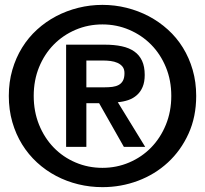

<svg xmlns="http://www.w3.org/2000/svg" viewBox="-20 -751 840 787"><path d="M16.1 -357.9Q16.1 -414.6 30.5 -464.4Q44.9 -514.2 70.6 -555.7Q96.2 -597.2 131.8 -629.6Q167.5 -662.1 210.2 -684.6Q252.9 -707 301 -719Q349.1 -731 399.9 -731Q450.7 -731 498.8 -719Q546.9 -707 589.6 -684.6Q632.3 -662.1 668.2 -629.6Q704.1 -597.2 729.7 -555.7Q755.4 -514.2 769.8 -464.4Q784.2 -414.6 784.2 -357.9Q784.2 -272 752.7 -202.9Q721.2 -133.8 668.2 -85Q615.2 -36.1 545.7 -10Q476.1 16.1 399.9 16.1Q349.1 16.1 301 4.4Q252.9 -7.3 210.2 -29.8Q167.5 -52.2 131.8 -85Q96.2 -117.7 70.6 -159.2Q44.9 -200.7 30.5 -250.7Q16.1 -300.8 16.1 -357.9ZM118.2 -357.9Q118.2 -293.9 140.1 -239.7Q162.1 -185.5 200.2 -146.2Q238.3 -106.9 289.8 -85Q341.3 -63 399.9 -63Q458 -63 509.5 -85Q561 -106.9 599.4 -146.2Q637.7 -185.5 659.9 -239.7Q682.1 -293.9 682.1 -357.9Q682.1 -421.9 659.9 -475.6Q637.7 -529.3 599.4 -568.1Q561 -606.9 509.5 -628.9Q458 -650.9 399.9 -650.9Q341.3 -650.9 289.8 -628.9Q238.3 -606.9 200.2 -568.1Q162.1 -529.3 140.1 -475.6Q118.2 -421.9 118.2 -357.9ZM409.2 -567.9Q448.7 -567.9 479.2 -561.3Q509.8 -554.7 530.5 -540Q551.3 -525.4 562.3 -501.7Q573.2 -478 573.2 -443.8Q573.2 -415 564.7 -394.8Q556.2 -374.5 541 -361.1Q525.9 -347.7 505.9 -340.8Q485.8 -334 462.9 -332L575.2 -148.9H487.8L386.2 -328.1H334V-148.9H251V-567.9ZM408.2 -393.1Q426.3 -393.1 441.2 -395Q456.1 -397 467 -403.1Q478 -409.2 484.1 -420.7Q490.2 -432.1 490.2 -451.2Q490.2 -467.8 482.2 -477.8Q474.1 -487.8 461.4 -493.4Q448.7 -499 433.3 -501Q418 -502.9 403.8 -502.9H334V-393.1Z"/></svg>

Font: XB Khoramshahr
Style: Bold
Weight: 700
Designer: Behnam
Foundry: Irmug
Version: Version 8.005 2009